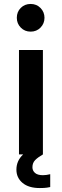

<svg xmlns="http://www.w3.org/2000/svg" viewBox="-20 -781 313 971"><path d="M63 77Q63 32 97 0H76V-528H197V0Q171 15 157.5 29Q144 43 144 65Q144 82 157 93.5Q170 105 197 105Q214 105 234 100V165Q230 166 217.5 168Q205 170 181 170Q125 170 94 144Q63 118 63 77ZM85 -741Q105 -761 135 -761Q165 -761 185 -740.5Q205 -720 205 -691Q205 -662 185 -641.5Q165 -621 135 -621Q105 -621 85 -641.5Q65 -662 65 -691Q65 -721 85 -741Z"/></svg>

Font: Lopes Sans SemiBold
Style: Regular
Weight: 600
Designer: Gabriel Lam, Diego Maldonado
Foundry: TypeRant, Foresti Design
Version: Version 4.000